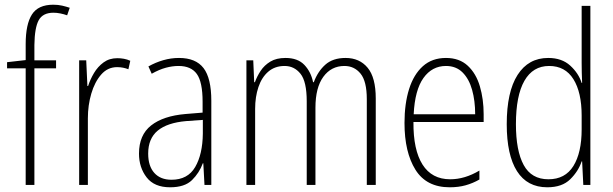

<svg xmlns="http://www.w3.org/2000/svg" viewBox="-20 -785 2601 815"><path d="M218 -495H126V0H89V-495H10V-521L89 -530V-598Q89 -682 115.5 -723.5Q142 -765 206 -765Q227 -765 244 -761Q261 -757 276 -752L265 -720Q251 -725 236 -728Q221 -731 207 -731Q162 -731 144.5 -699.5Q127 -668 126 -594V-529H218Z M478 -538Q492 -538 506 -535.5Q520 -533 533 -527L525 -491Q515 -495 503 -497.5Q491 -500 477 -500Q437 -500 409.5 -468.5Q382 -437 367.5 -387.5Q353 -338 353 -283V0H316V-529H346L351 -420H354Q363 -448 379 -475Q395 -502 419.5 -520Q444 -538 478 -538Z M740 -539Q811 -539 844 -496Q877 -453 877 -357V0H848L843 -92H841Q826 -51 795 -20.5Q764 10 702 10Q635 10 602.5 -32Q570 -74 570 -133Q570 -212 621.5 -252.5Q673 -293 767 -301L840 -307V-353Q840 -437 815.5 -471Q791 -505 738 -505Q712 -505 684 -497.5Q656 -490 624 -472L610 -503Q640 -520 673 -529.5Q706 -539 740 -539ZM770 -271Q690 -264 649.5 -230.5Q609 -197 609 -133Q609 -80 635 -51Q661 -22 708 -22Q777 -22 808.5 -76Q840 -130 841 -218V-276Z M1447 -539Q1506 -539 1540.5 -497.5Q1575 -456 1575 -367V0H1537V-364Q1537 -440 1510.5 -472.5Q1484 -505 1442 -505Q1386 -505 1352.5 -459Q1319 -413 1319 -328V0H1282V-355Q1282 -439 1255.5 -472Q1229 -505 1188 -505Q1147 -505 1119 -481Q1091 -457 1077 -415.5Q1063 -374 1063 -323V0H1026V-529H1055L1059 -436H1062Q1071 -461 1086.5 -484.5Q1102 -508 1127.5 -523.5Q1153 -539 1192 -539Q1244 -539 1272 -509.5Q1300 -480 1309 -436H1312Q1329 -482 1361 -510.5Q1393 -539 1447 -539Z M1873 -539Q1930 -539 1965.5 -506Q2001 -473 2017 -418.5Q2033 -364 2033 -300V-267H1735Q1734 -149 1773.5 -86.5Q1813 -24 1891 -24Q1953 -24 2015 -61V-23Q1987 -7 1956.5 1.5Q1926 10 1889 10Q1790 10 1743.5 -64.5Q1697 -139 1697 -263Q1697 -345 1716.5 -407Q1736 -469 1775 -504Q1814 -539 1873 -539ZM1873 -505Q1814 -505 1777.5 -454Q1741 -403 1736 -300H1997Q1997 -357 1984 -403.5Q1971 -450 1943.5 -477.5Q1916 -505 1873 -505Z M2303 10Q2218 10 2174.5 -58.5Q2131 -127 2131 -258Q2131 -395 2177 -467Q2223 -539 2307 -539Q2365 -539 2400.5 -506.5Q2436 -474 2449 -433H2451Q2450 -456 2449.5 -476.5Q2449 -497 2449 -517V-760H2486V0H2456L2451 -100H2449Q2435 -58 2400.5 -24Q2366 10 2303 10ZM2308 -24Q2379 -24 2414 -80.5Q2449 -137 2449 -236V-294Q2449 -393 2414 -449Q2379 -505 2311 -505Q2242 -505 2206 -442Q2170 -379 2170 -258Q2170 -145 2203 -84.5Q2236 -24 2308 -24Z"/></svg>

Font: Noto Sans Arabic Cond ExtLt
Style: Regular
Weight: 200
Width: 3
Designer: Monotype Design Team, Nadine Chahine, Nizar Qandah and Khaled Hosny
Foundry: Monotype Imaging Inc.
Version: Version 2.012; ttfautohint (v1.8.4.7-5d5b)